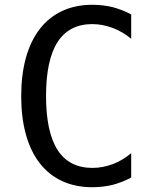

<svg xmlns="http://www.w3.org/2000/svg" viewBox="-20 -762 642 796"><path d="M362.3 14.2C391.6 14.2 421.4 10.7 446.8 4.4C473.1 -2.4 499 -12.7 523.9 -25.9V-127C500 -106.9 474.6 -91.8 447.3 -81.5C419.4 -71.3 392.1 -65.9 362.8 -65.9C299.3 -65.9 250.5 -90.8 218.8 -140.1C187 -189.5 170.9 -264.2 170.9 -363.8C170.9 -463.9 187 -538.6 218.8 -587.9C250.5 -637.2 299.3 -662.1 361.8 -662.1C391.1 -662.1 418.5 -656.7 446.3 -646.5C475.1 -635.7 500 -621.1 523.9 -601.1V-702.1C500.5 -714.8 470.2 -726.6 446.8 -732.4C423.3 -738.3 393.6 -742.2 362.3 -742.2C272 -742.2 197.3 -709 145.5 -642.6C93.8 -576.2 67.9 -480.5 67.9 -363.3C67.9 -246.1 93.8 -150.9 145 -85C196.8 -18.6 272 14.2 362.3 14.2Z"/></svg>

Font: Hack
Style: Regular
Weight: 400
Monospace: yes
Designer: Christopher Simpkins
Foundry: Christopher Simpkins
Version: Version 2.010